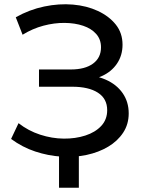

<svg xmlns="http://www.w3.org/2000/svg" viewBox="-20 -728 682 901"><path d="M32 -76 67 -150Q113 -114 168.5 -96Q224 -78 279 -77.5Q334 -77 380.5 -92Q427 -107 455 -137Q483 -167 483 -211Q483 -265 439.5 -293Q396 -321 319 -321H163V-402H312Q379 -402 416.5 -429.5Q454 -457 454 -506Q454 -543 431.5 -568.5Q409 -594 370.5 -607Q332 -620 283.5 -620.5Q235 -621 184 -607.5Q133 -594 86 -565L54 -647Q118 -683 187.5 -697.5Q257 -712 322 -706.5Q387 -701 439.5 -676.5Q492 -652 523.5 -612.5Q555 -573 555 -518Q555 -468 529 -429.5Q503 -391 457 -370.5Q411 -350 350 -350L354 -377Q424 -377 475.5 -354.5Q527 -332 555.5 -291Q584 -250 584 -196Q584 -145 558 -105.5Q532 -66 487.5 -39.5Q443 -13 386.5 -1Q330 11 268 7Q206 3 145.5 -17Q85 -37 32 -76ZM350 -23V153H257V-23Z"/></svg>

Font: MOST Montserrat Medium
Style: Regular
Weight: 500
Designer: Julieta Ulanovsky
Foundry: Julieta Ulanovsky
Version: Version 8.000;March 11, 2024;FontCreator 15.0.0.2926 64-bit